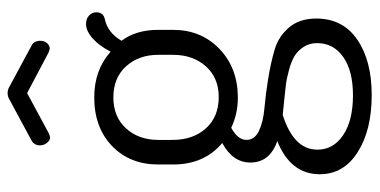

<svg xmlns="http://www.w3.org/2000/svg" viewBox="-260 -480 973 492"><g transform="rotate(-90 226.0 -234.5)"><path d="M233 -651 129 -595 120 -592Q112 -592 105.5 -600Q99 -608 99 -618Q99 -633 112 -640L216 -696Q224 -701 233 -701Q242 -701 250 -696L354 -640Q367 -634 367 -617Q367 -607 361 -600Q355 -593 347 -593Q346 -593 337 -596ZM221 -111Q180 -111 144 -128Q113 -111 113 -89Q113 -68 136 -57Q159 -46 193.5 -43Q228 -40 268.5 -33.5Q309 -27 343.5 -17Q378 -7 401 20Q424 47 424 90Q424 158 370 195Q316 232 228 232Q138 232 81.5 196Q25 160 25 99Q25 24 110 -10Q55 -29 55 -79Q55 -124 105 -151Q50 -197 50 -277V-315Q50 -388 97.5 -433.5Q145 -479 222 -479Q292 -479 339 -437Q354 -466 373 -483Q392 -500 410 -500Q424 -500 432 -492Q440 -484 440 -474Q440 -456 423 -452Q388 -445 367 -409Q395 -372 395 -315V-277Q395 -205 346 -158Q297 -111 221 -111ZM331 -277V-315Q331 -365 301.5 -397.5Q272 -430 222 -430Q172 -430 142.5 -397.5Q113 -365 113 -315V-278Q113 -226 142.5 -193Q172 -160 223 -160Q272 -160 301.5 -193Q331 -226 331 -277ZM361 92Q361 72 351 57Q341 42 327.5 34Q314 26 292 20Q270 14 253.5 12Q237 10 212 7.5Q187 5 177 4Q88 32 88 93Q88 134 125.5 159Q163 184 227 184Q290 184 325.5 159Q361 134 361 92Z"/></g></svg>

Font: Dosis
Style: Book
Weight: 400
Designer: EdgarTolentino, PabloImpallari, IginoMarini
Foundry: EdgarTolentino, PabloImpallari, IginoMarini
Version: Version 1.007